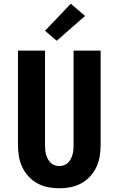

<svg xmlns="http://www.w3.org/2000/svg" viewBox="-20 -1008 640 1036"><path d="M300 8Q269 8 239 2Q209 -4 182 -18.5Q155 -33 134 -56Q113 -79 100 -106.5Q87 -134 82 -164.5Q77 -195 77 -226V-735H223V-226Q223 -213 224 -200Q225 -187 228.5 -174.5Q232 -162 238 -150.5Q244 -139 253 -130Q262 -121 274.5 -116.5Q287 -112 300 -112Q313 -112 325.5 -116.5Q338 -121 347 -130Q356 -139 362 -150.5Q368 -162 371.5 -174.5Q375 -187 376 -200Q377 -213 377 -226V-735H523V-226Q523 -195 518 -164.5Q513 -134 500 -106.5Q487 -79 466 -56Q445 -33 418 -18.5Q391 -4 361 2Q331 8 300 8ZM286 -788 223 -842 362 -988 439 -922Z"/></svg>

Font: Iosevka Aile Heavy
Style: Regular
Weight: 900
Designer: Belleve Invis
Foundry: Belleve Invis
Version: Version 31.1.0; ttfautohint (v1.8.4)